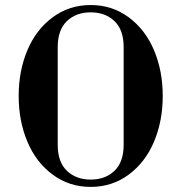

<svg xmlns="http://www.w3.org/2000/svg" viewBox="-20 -731 726 768"><path d="M89.4 -164.6Q54.7 -247.1 54.7 -347.2Q54.7 -447.3 89.4 -529.8Q124 -612.3 190.4 -661.6Q256.8 -710.9 342.8 -710.9Q428.7 -710.9 495.1 -661.6Q561.5 -612.3 596.2 -529.8Q630.9 -447.3 630.9 -347.2Q630.9 -247.1 596.2 -164.6Q561.5 -82 495.1 -32.7Q428.7 16.6 342.8 16.6Q256.8 16.6 190.4 -32.7Q124 -82 89.4 -164.6ZM210.9 -151.4Q210.9 -83 247.6 -47.9Q284.2 -12.7 342.8 -12.7Q401.4 -12.7 438 -47.9Q474.6 -83 474.6 -151.4V-543Q474.6 -611.3 438 -646.5Q401.4 -681.6 342.8 -681.6Q284.2 -681.6 247.6 -646.5Q210.9 -611.3 210.9 -543Z"/></svg>

Font: Monomachus
Style: Medium
Weight: 500
Designer: Alexey Kryukov
Version: Version 1.0